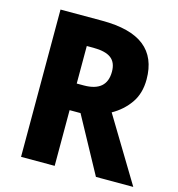

<svg xmlns="http://www.w3.org/2000/svg" viewBox="-106 -807 834 899"><g transform="rotate(15 310.5 -357.0)"><path d="M279 -714Q417 -714 484 -661Q551 -608 551 -502Q551 -434 518 -387Q485 -340 433 -311L621 0H440L293 -270H240V0H77V-714ZM272 -581H240V-399H274Q385 -399 385 -495Q385 -540 357.5 -560.5Q330 -581 272 -581Z"/></g></svg>

Font: Noto Sans Tamil SemiCondensed ExtraBold
Style: Regular
Weight: 800
Width: 4
Designer: Jelle Bosma - Monotype Design Team
Foundry: Monotype Imaging Inc.
Version: Version 2.004; ttfautohint (v1.8.4.7-5d5b)